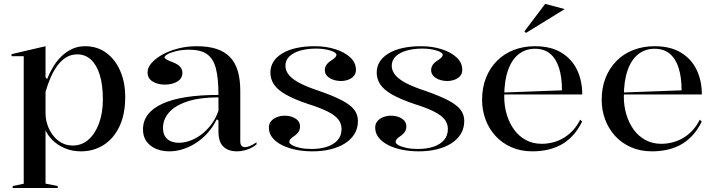

<svg xmlns="http://www.w3.org/2000/svg" viewBox="-20 -748 3611 968"><path d="M43.9 200V190L99.6 178.3V-464.6H38.3V-475L209.6 -515V-357.7L217.6 -349.7Q229.1 -379.1 246.6 -408.7Q264 -438.3 287.9 -462.1Q311.7 -485.9 342 -500.5Q372.4 -515 409.3 -515Q470.3 -515 515.4 -481.9Q560.5 -448.9 585.9 -391.1Q611.3 -333.3 611.3 -259.3Q611.3 -170.5 581.6 -109.2Q551.9 -47.8 501.5 -16.4Q451.1 15 388.4 15Q343.6 15 306.8 -0.7Q270.1 -16.3 245.4 -40.9Q220.8 -65.5 209.6 -91V177.8L270.9 190V200ZM346.3 -14.3Q392.7 -14.3 426.5 -44.4Q460.4 -74.6 479.5 -126.9Q498.6 -179.3 498.6 -246.2Q498.6 -320.1 482.9 -370.7Q467.2 -421.2 438.4 -447.6Q409.5 -473.9 369.7 -473.9Q339.1 -473.9 314.7 -459.4Q290.3 -444.9 270.6 -418.7Q250.8 -392.5 235.9 -358.6Q220.9 -324.6 209.6 -284.8V-176.5Q209.6 -147.8 219.1 -119.1Q228.6 -90.4 246.4 -66.7Q264.2 -43 289.5 -28.6Q314.8 -14.3 346.3 -14.3Z M971.6 -515Q1030 -515 1071.3 -501.5Q1112.7 -488 1139.6 -460.1Q1166.5 -432.1 1179 -389.6Q1191.4 -347 1191.4 -289.4V-34.8Q1191.4 -20.5 1197.9 -13.3Q1204.4 -6.1 1214.8 -6.1Q1227 -6.1 1242.3 -12.9Q1257.7 -19.7 1273.4 -30.6V-20Q1261.1 -9.4 1244.6 -1.4Q1228.2 6.6 1210.1 10.8Q1192 15 1174.7 15Q1131 15 1106.2 -8.6Q1081.4 -32.2 1081.4 -85.1Q1081.4 -104.7 1081.4 -114.1Q1081.4 -123.5 1081.4 -128.8Q1081.4 -134.2 1081.4 -140.4L1072.7 -146.4Q1054.2 -108.3 1027.4 -78.3Q1000.7 -48.3 968.5 -27.5Q936.4 -6.7 902 4.1Q867.6 15 834.4 15Q797.1 15 767.1 2.5Q737.1 -9.9 719 -34.5Q700.9 -59.1 700.9 -95.3Q700.9 -179.9 797.8 -224.6Q894.7 -269.4 1081.4 -269.4Q1081.4 -353.6 1068.3 -403.5Q1055.1 -453.3 1023.1 -475.4Q991.2 -497.4 934.7 -497.4Q898.2 -497.4 869.8 -490.6Q841.4 -483.9 825.6 -475Q809.7 -466.2 809.7 -458.8Q809.7 -454 819.2 -448.4Q828.6 -442.8 853.8 -433Q899.6 -415.3 899.6 -381.5Q899.6 -352.1 873.8 -336.7Q848.1 -321.4 811.1 -321.4Q775.2 -321.4 749.6 -337Q723.9 -352.7 723.9 -383.2Q723.9 -407.3 744.3 -430.6Q764.6 -453.9 799.5 -473.2Q834.4 -492.4 878.9 -503.7Q923.3 -515 971.6 -515ZM1081.4 -257.1Q986.5 -257.1 924.4 -236.4Q862.3 -215.6 832.1 -180.9Q801.8 -146.2 801.8 -103.2Q801.8 -76.7 812.4 -60.2Q823 -43.6 841 -35.9Q859.1 -28.2 882.2 -28.2Q907.4 -28.2 935.8 -37.8Q964.2 -47.3 991.9 -67.4Q1019.5 -87.4 1043.1 -117.7Q1066.7 -148 1081.4 -189.5Z M1555.5 15Q1510.2 15 1470.4 6.8Q1430.7 -1.4 1400.2 -17.1Q1369.8 -32.7 1352.7 -54.8Q1335.6 -76.8 1335.6 -104.4Q1335.6 -124.5 1347.3 -137.8Q1358.9 -151.1 1377.2 -157.9Q1395.5 -164.7 1415 -164.7Q1435.4 -164.7 1453 -158.5Q1470.7 -152.2 1481.6 -140.3Q1492.6 -128.4 1492.6 -110.6Q1492.6 -96.9 1486.5 -85.9Q1480.4 -74.9 1467.4 -65.1Q1451 -54.5 1444.8 -47.2Q1438.7 -40 1438.7 -31.7Q1438.7 -24.4 1453 -16.2Q1467.4 -7.9 1492.7 -2.4Q1518 3 1550.3 3Q1595.2 3 1629.2 -8.3Q1663.2 -19.6 1682.6 -41.9Q1702 -64.3 1702 -97.6Q1702 -124.5 1686 -145.3Q1670 -166.2 1633.1 -185.1Q1596.1 -204 1531.8 -224.2Q1461.3 -248 1419.8 -272Q1378.3 -296.1 1360.8 -322.9Q1343.3 -349.8 1343.3 -381.6Q1343.3 -442.8 1403.4 -478.9Q1463.5 -515 1567.4 -515Q1623.3 -515 1670.4 -500Q1717.4 -485 1746 -458.6Q1774.6 -432.1 1774.6 -395.8Q1774.6 -377 1763.6 -364.6Q1752.7 -352.1 1735.2 -345.9Q1717.8 -339.6 1698.7 -339.6Q1683.5 -339.6 1669.3 -343.2Q1655.1 -346.8 1643.5 -353.5Q1631.8 -360.1 1624.7 -370.7Q1617.6 -381.2 1617.6 -394.6Q1617.6 -422.2 1648.3 -441.8Q1664.3 -452.3 1670.3 -459Q1676.3 -465.8 1676.3 -472.2Q1676.3 -477.5 1668.2 -483Q1660.1 -488.6 1645.8 -493.1Q1631.4 -497.6 1613.1 -500.3Q1594.9 -503 1573.9 -503Q1528.9 -503 1494 -493Q1459.1 -483 1439 -463.7Q1419 -444.4 1419 -416.3Q1419 -390.8 1437.9 -368.6Q1456.8 -346.5 1493.8 -327.7Q1530.7 -308.9 1585.4 -290.9Q1660.3 -264.9 1703.8 -242.1Q1747.2 -219.3 1765.9 -194.7Q1784.6 -170.2 1784.6 -138.5Q1784.6 -100.7 1766.8 -72.1Q1748.9 -43.5 1717.9 -24.2Q1686.8 -4.9 1645.3 5.1Q1603.8 15 1555.5 15Z M2091.5 15Q2046.2 15 2006.4 6.8Q1966.7 -1.4 1936.2 -17.1Q1905.8 -32.7 1888.7 -54.8Q1871.6 -76.8 1871.6 -104.4Q1871.6 -124.5 1883.3 -137.8Q1894.9 -151.1 1913.2 -157.9Q1931.5 -164.7 1951 -164.7Q1971.4 -164.7 1989 -158.5Q2006.7 -152.2 2017.6 -140.3Q2028.6 -128.4 2028.6 -110.6Q2028.6 -96.9 2022.5 -85.9Q2016.4 -74.9 2003.4 -65.1Q1987 -54.5 1980.8 -47.2Q1974.7 -40 1974.7 -31.7Q1974.7 -24.4 1989 -16.2Q2003.4 -7.9 2028.7 -2.4Q2054 3 2086.3 3Q2131.2 3 2165.2 -8.3Q2199.2 -19.6 2218.6 -41.9Q2238 -64.3 2238 -97.6Q2238 -124.5 2222 -145.3Q2206 -166.2 2169.1 -185.1Q2132.1 -204 2067.8 -224.2Q1997.3 -248 1955.8 -272Q1914.3 -296.1 1896.8 -322.9Q1879.3 -349.8 1879.3 -381.6Q1879.3 -442.8 1939.4 -478.9Q1999.5 -515 2103.4 -515Q2159.3 -515 2206.4 -500Q2253.4 -485 2282 -458.6Q2310.6 -432.1 2310.6 -395.8Q2310.6 -377 2299.6 -364.6Q2288.7 -352.1 2271.2 -345.9Q2253.8 -339.6 2234.7 -339.6Q2219.5 -339.6 2205.3 -343.2Q2191.1 -346.8 2179.5 -353.5Q2167.8 -360.1 2160.7 -370.7Q2153.6 -381.2 2153.6 -394.6Q2153.6 -422.2 2184.3 -441.8Q2200.3 -452.3 2206.3 -459Q2212.3 -465.8 2212.3 -472.2Q2212.3 -477.5 2204.2 -483Q2196.1 -488.6 2181.8 -493.1Q2167.4 -497.6 2149.1 -500.3Q2130.9 -503 2109.9 -503Q2064.9 -503 2030 -493Q1995.1 -483 1975 -463.7Q1955 -444.4 1955 -416.3Q1955 -390.8 1973.9 -368.6Q1992.8 -346.5 2029.8 -327.7Q2066.7 -308.9 2121.4 -290.9Q2196.3 -264.9 2239.8 -242.1Q2283.2 -219.3 2301.9 -194.7Q2320.6 -170.2 2320.6 -138.5Q2320.6 -100.7 2302.8 -72.1Q2284.9 -43.5 2253.9 -24.2Q2222.8 -4.9 2181.3 5.1Q2139.8 15 2091.5 15Z M2677.2 -515Q2756.6 -515 2809.4 -483.2Q2862.3 -451.5 2888.9 -396.7Q2915.5 -341.9 2915.5 -271.7H2520.5V-281.7L2813.3 -292.6Q2813.3 -358.9 2798.3 -405.7Q2783.4 -452.5 2753.4 -477.3Q2723.4 -502.2 2676.7 -502.2Q2630.2 -502.2 2595.2 -475Q2560.3 -447.7 2541.3 -394Q2522.2 -340.2 2522.2 -260.2Q2522.2 -213 2535 -170.3Q2547.8 -127.6 2571.9 -94.4Q2595.9 -61.2 2631.1 -42.1Q2666.2 -23 2710.9 -23Q2741.3 -23 2770.2 -30.9Q2799 -38.7 2824 -54.1Q2849.1 -69.5 2869.7 -92.2Q2890.4 -114.9 2905 -144.6L2915 -135Q2893.1 -90.9 2865 -61.8Q2837 -32.7 2804.2 -15.8Q2771.4 1 2736.1 8Q2700.7 15 2664.8 15Q2605.4 15 2558.3 -5.8Q2511.1 -26.6 2478.3 -62.5Q2445.5 -98.3 2428 -145.3Q2410.5 -192.2 2410.5 -244.5Q2410.5 -306.1 2430.2 -355.7Q2449.9 -405.3 2485.5 -441.1Q2521 -476.9 2569.9 -495.9Q2618.8 -515 2677.2 -515ZM2631.9 -582.1 2623.7 -589.5 2728.5 -728.4 2827.1 -702.2Z M3280.2 -515Q3359.6 -515 3412.4 -483.2Q3465.3 -451.5 3491.9 -396.7Q3518.5 -341.9 3518.5 -271.7H3123.5V-281.7L3416.3 -292.6Q3416.3 -358.9 3401.3 -405.7Q3386.4 -452.5 3356.4 -477.3Q3326.4 -502.2 3279.7 -502.2Q3233.2 -502.2 3198.2 -475Q3163.3 -447.7 3144.3 -394Q3125.2 -340.2 3125.2 -260.2Q3125.2 -213 3138 -170.3Q3150.8 -127.6 3174.9 -94.4Q3198.9 -61.2 3234.1 -42.1Q3269.2 -23 3313.9 -23Q3344.3 -23 3373.2 -30.9Q3402 -38.7 3427 -54.1Q3452.1 -69.5 3472.7 -92.2Q3493.4 -114.9 3508 -144.6L3518 -135Q3496.1 -90.9 3468 -61.8Q3440 -32.7 3407.2 -15.8Q3374.4 1 3339.1 8Q3303.7 15 3267.8 15Q3208.4 15 3161.3 -5.8Q3114.1 -26.6 3081.3 -62.5Q3048.5 -98.3 3031 -145.3Q3013.5 -192.2 3013.5 -244.5Q3013.5 -306.1 3033.2 -355.7Q3052.9 -405.3 3088.5 -441.1Q3124 -476.9 3172.9 -495.9Q3221.8 -515 3280.2 -515Z"/></svg>

Font: Kalnia Thin
Style: Regular
Weight: 100
Version: Version 1.105